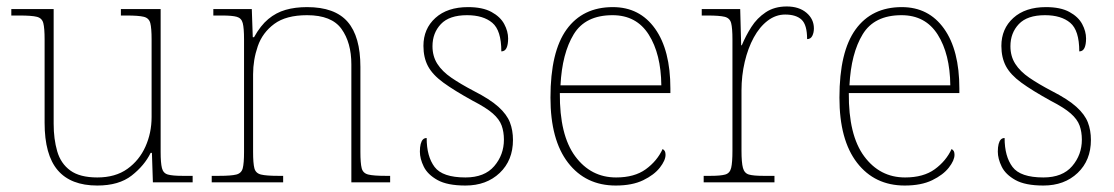

<svg xmlns="http://www.w3.org/2000/svg" viewBox="-20 -564 3447 594"><path d="M281 10Q199 10 158.5 -37.5Q118 -85 118 -184V-442Q118 -477 114 -492.5Q110 -508 94 -512Q78 -516 41 -516H15V-536H146V-181Q146 -134 157 -96Q168 -58 197.5 -36.5Q227 -15 281 -15Q337 -15 374 -41.5Q411 -68 430 -110.5Q449 -153 449 -202V-442Q449 -477 445 -492.5Q441 -508 425 -512Q409 -516 372 -516H354V-536H477V-94Q477 -60 481 -44Q485 -28 499.5 -24Q514 -20 544 -20H576V0H453L450 -91H446Q427 -52 387.5 -21Q348 10 281 10Z M635 0V-20H658Q695 -20 711 -24Q727 -28 731 -43.5Q735 -59 735 -94V-442Q735 -477 731 -492.5Q727 -508 712.5 -512Q698 -516 668 -516H640V-536H759L762 -449H766Q786 -485 810 -505Q834 -525 863.5 -533.5Q893 -542 930 -542Q1016 -542 1055.5 -496.5Q1095 -451 1095 -357V-94Q1095 -59 1099 -43.5Q1103 -28 1119.5 -24Q1136 -20 1172 -20H1187V0H1067V-365Q1067 -432 1036.5 -474.5Q1006 -517 930 -517Q865 -517 828.5 -490Q792 -463 777.5 -421Q763 -379 763 -334V-94Q763 -59 767 -43.5Q771 -28 787.5 -24Q804 -20 840 -20H856V0Z M1420 10Q1364 10 1333.5 -7Q1303 -24 1291 -48.5Q1279 -73 1279 -95Q1279 -109 1281.5 -118.5Q1284 -128 1288.5 -132.5Q1293 -137 1300 -137Q1300 -80 1324.5 -47.5Q1349 -15 1420 -15Q1479 -15 1509 -50Q1539 -85 1539 -132Q1539 -156 1532 -175.5Q1525 -195 1504.5 -213Q1484 -231 1443 -252Q1385 -284 1351.5 -308.5Q1318 -333 1304 -359.5Q1290 -386 1290 -422Q1290 -475 1327 -508.5Q1364 -542 1428 -542Q1473 -542 1500.5 -527Q1528 -512 1540 -489.5Q1552 -467 1552 -445Q1552 -426 1547 -415.5Q1542 -405 1531 -405Q1531 -470 1503 -493.5Q1475 -517 1425 -517Q1370 -517 1344 -489.5Q1318 -462 1318 -421Q1318 -390 1333 -366.5Q1348 -343 1376.5 -323.5Q1405 -304 1445 -283Q1496 -257 1522 -233.5Q1548 -210 1557.5 -185.5Q1567 -161 1567 -131Q1567 -68 1526 -29Q1485 10 1420 10Z M1885 10Q1792 10 1737.5 -60.5Q1683 -131 1683 -262Q1683 -404 1733 -473Q1783 -542 1876 -542Q1959 -542 2006.5 -475.5Q2054 -409 2054 -290V-276H1712Q1711 -146 1759.5 -80.5Q1808 -15 1886 -15Q1943 -15 1978 -40.5Q2013 -66 2030 -103Q2035 -100 2037 -96Q2039 -92 2039 -85Q2039 -68 2021.5 -45.5Q2004 -23 1970 -6.5Q1936 10 1885 10ZM2026 -300Q2025 -397 1987 -457Q1949 -517 1875 -517Q1791 -517 1755 -458Q1719 -399 1714 -300Z M2157 0V-20H2179Q2209 -20 2223.5 -24Q2238 -28 2242 -44.5Q2246 -61 2246 -98V-442Q2246 -477 2242 -492.5Q2238 -508 2222 -512Q2206 -516 2169 -516H2151V-536H2270L2273 -424H2275Q2287 -453 2304.5 -480.5Q2322 -508 2349 -526Q2376 -544 2414 -544Q2452 -544 2475 -524.5Q2498 -505 2498 -476Q2498 -463 2493 -453Q2488 -443 2477 -443Q2477 -487 2460 -503Q2443 -519 2409 -519Q2380 -519 2355 -500Q2330 -481 2312 -448Q2294 -415 2284 -372.5Q2274 -330 2274 -284V-98Q2274 -61 2278.5 -44.5Q2283 -28 2297 -24Q2311 -20 2341 -20H2376V0Z M2779 10Q2686 10 2631.5 -60.5Q2577 -131 2577 -262Q2577 -404 2627 -473Q2677 -542 2770 -542Q2853 -542 2900.5 -475.5Q2948 -409 2948 -290V-276H2606Q2605 -146 2653.5 -80.5Q2702 -15 2780 -15Q2837 -15 2872 -40.5Q2907 -66 2924 -103Q2929 -100 2931 -96Q2933 -92 2933 -85Q2933 -68 2915.5 -45.5Q2898 -23 2864 -6.5Q2830 10 2779 10ZM2920 -300Q2919 -397 2881 -457Q2843 -517 2769 -517Q2685 -517 2649 -458Q2613 -399 2608 -300Z M3208 10Q3152 10 3121.5 -7Q3091 -24 3079 -48.5Q3067 -73 3067 -95Q3067 -109 3069.5 -118.5Q3072 -128 3076.5 -132.5Q3081 -137 3088 -137Q3088 -80 3112.5 -47.5Q3137 -15 3208 -15Q3267 -15 3297 -50Q3327 -85 3327 -132Q3327 -156 3320 -175.5Q3313 -195 3292.5 -213Q3272 -231 3231 -252Q3173 -284 3139.5 -308.5Q3106 -333 3092 -359.5Q3078 -386 3078 -422Q3078 -475 3115 -508.5Q3152 -542 3216 -542Q3261 -542 3288.5 -527Q3316 -512 3328 -489.5Q3340 -467 3340 -445Q3340 -426 3335 -415.5Q3330 -405 3319 -405Q3319 -470 3291 -493.5Q3263 -517 3213 -517Q3158 -517 3132 -489.5Q3106 -462 3106 -421Q3106 -390 3121 -366.5Q3136 -343 3164.5 -323.5Q3193 -304 3233 -283Q3284 -257 3310 -233.5Q3336 -210 3345.5 -185.5Q3355 -161 3355 -131Q3355 -68 3314 -29Q3273 10 3208 10Z"/></svg>

Font: Noto Serif Kannada Thin
Style: Regular
Weight: 250
Version: Version 2.003